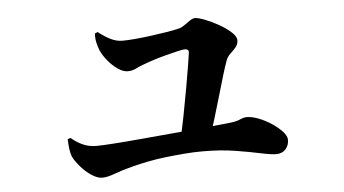

<svg xmlns="http://www.w3.org/2000/svg" viewBox="-40 -562 1081 603"><g transform="rotate(-5 500.0 -261.0)"><path d="M514 -118Q522 -151 530.5 -194.5Q539 -238 546.5 -280.5Q554 -323 559 -353.5Q564 -384 565 -393Q565 -403 553 -403Q546 -403 529.5 -399Q513 -395 493.5 -390Q474 -385 455 -379Q436 -373 423 -368Q406 -362 394.5 -356Q383 -350 369 -350Q354 -350 337.5 -361.5Q321 -373 307 -390Q293 -407 286 -423Q281 -435 278 -449Q275 -463 276 -477L285 -481Q305 -465 323.5 -456Q342 -447 360 -447Q376 -447 399.5 -449Q423 -451 449.5 -454.5Q476 -458 500.5 -462Q525 -466 541 -470Q549 -472 558 -478.5Q567 -485 576.5 -491.5Q586 -498 593 -498Q603 -498 624 -490Q645 -482 667 -469.5Q689 -457 704.5 -443Q720 -429 720 -417Q720 -404 711.5 -394.5Q703 -385 694 -376.5Q685 -368 681 -357Q675 -341 666.5 -313Q658 -285 648 -250Q638 -215 627.5 -181Q617 -147 608 -119ZM260 -24Q244 -24 225 -37Q206 -50 191 -68Q176 -86 170 -99Q163 -118 162 -154L171 -157Q189 -142 208 -133.5Q227 -125 250 -125Q267 -125 304 -127.5Q341 -130 390.5 -134.5Q440 -139 491 -143.5Q542 -148 586.5 -152Q631 -156 657 -159Q693 -162 705.5 -168Q718 -174 728 -174Q744 -174 765 -166Q786 -158 805.5 -145Q825 -132 838 -118Q851 -104 851 -92Q851 -74 840 -62Q829 -50 811 -50Q795 -50 762.5 -57Q730 -64 684 -71.5Q638 -79 580 -79Q552 -79 522 -76.5Q492 -74 462 -70.5Q432 -67 405 -61.5Q378 -56 355 -50Q324 -42 300 -33Q276 -24 260 -24Z"/></g></svg>

Font: Noto Serif SC ExtraLight
Style: Bold
Weight: 700
Version: Version 2.002-H1;hotconv 1.1.0;makeotfexe 2.6.0